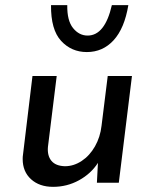

<svg xmlns="http://www.w3.org/2000/svg" viewBox="-20 -709 587 745"><path d="M492 -414 441 0H356L360 -77Q333 -35 286.5 -9.5Q240 16 186 16Q133 16 100.5 -13.5Q68 -43 68 -92Q68 -102 69 -107L106 -414H200L166 -139Q163 -105 179.5 -85Q196 -65 232 -64Q266 -64 297 -84.5Q328 -105 348.5 -141Q369 -177 374 -221L398 -414ZM178 -689H241Q240 -629 263.5 -600Q287 -571 320 -571Q387 -571 414 -689H478Q463 -599 421 -553Q379 -507 317 -507Q257 -507 217 -550.5Q177 -594 178 -689Z"/></svg>

Font: Josefin Sans
Style: Italic
Weight: 400
Italic angle: -7°
Designer: Santiago Orozco
Foundry: Typemade
Version: Version 2.000